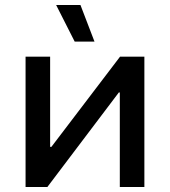

<svg xmlns="http://www.w3.org/2000/svg" viewBox="-20 -746 678 766"><path d="M278 -580H357L301 -726H204ZM82 0H169L454 -377H458V0H556V-520H459L185 -160H180V-520H82Z"/></svg>

Font: Fixel Display Medium
Style: Regular
Weight: 500
Designer: AlfaBravo + MacPaw
Foundry: Kyrylo Tkachov, Marchela Mozhyna, Serhii Makarenko, Maria Weinstein, Zakhar Kryvoshyya
Version: Version 1.211